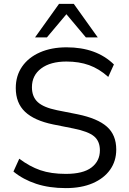

<svg xmlns="http://www.w3.org/2000/svg" viewBox="-20 -957 663 986"><path d="M49 0ZM318 9Q233 9 166 -13Q99 -35 49 -76L79 -142Q132 -102 187 -83Q242 -64 318 -64Q407 -64 450 -97Q493 -130 493 -185Q493 -232 463 -257Q433 -282 358 -297L253 -318Q156 -338 108.5 -383Q61 -428 61 -505Q61 -568 93.5 -615Q126 -662 185 -688Q244 -714 322 -714Q475 -714 565 -626L536 -562Q489 -604 437.5 -622.5Q386 -641 321 -641Q239 -641 191.5 -605.5Q144 -570 144 -509Q144 -460 174 -432.5Q204 -405 273 -391L379 -370Q481 -349 529 -306.5Q577 -264 577 -189Q577 -130 545.5 -85.5Q514 -41 456 -16Q398 9 318 9ZM160 -765 283 -937H359L482 -765H421L321 -884L221 -765Z"/></svg>

Font: Winston
Style: Regular
Weight: 400
Designer: Original fonts by Vernon Adams / Changes by Cristiano Sobral
Foundry: Original fonts by Vernon Adams / Changes by Cristiano Sobral
Version: Version 2.503;July 17, 2020;FontCreator 13.0.0.2655 64-bit